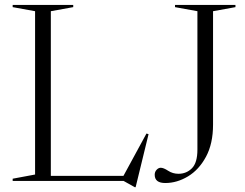

<svg xmlns="http://www.w3.org/2000/svg" viewBox="-20 -735 997 780"><path d="M531 25.5H527.5L482 0H31.5V-9L122.5 -26V-689.5L31.5 -706V-715H277.5V-706L186.5 -689.5V-20.5H481.5L575 -192.5L583.5 -190ZM845.5 -229Q845.5 -151.5 817 -98.5Q788.5 -45.5 743.8 -18.5Q699 8.5 651.5 8.5Q608.5 8.5 608.5 -25Q608.5 -37 616.2 -45.2Q624 -53.5 633 -53.5Q644.5 -53.5 663.2 -41.2Q682 -29 705 -29Q737.5 -29 759.8 -51.5Q782 -74 782 -127V-689.5L691 -706V-715H936.5V-706L845.5 -689.5Z"/></svg>

Font: Newsreader 72pt Light
Style: Regular
Weight: 300
Designer: Hugues Gentile
Foundry: Production Type
Version: Version 1.003; ttfautohint (v1.8.3)